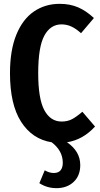

<svg xmlns="http://www.w3.org/2000/svg" viewBox="-20 -728 520 1000"><path d="M329 13Q398 60 398 132Q398 187 363.5 219.5Q329 252 274 252Q225 252 185 226L213 159Q237 173 260 173Q284 173 295.5 159Q307 145 307 120Q307 57 249 13Q148 -3 90 -93.5Q32 -184 32 -347Q32 -466 65 -547Q98 -628 156.5 -668Q215 -708 291 -708Q345 -708 387.5 -689.5Q430 -671 469 -634L402 -555Q377 -578 352.5 -589.5Q328 -601 300 -601Q243 -601 211 -542.5Q179 -484 179 -347Q179 -213 211 -154Q243 -95 301 -95Q332 -95 355.5 -107.5Q379 -120 409 -146L475 -69Q412 0 329 13Z"/></svg>

Font: Fira Sans Extra Condensed SemiBold
Style: Regular
Weight: 600
Width: 1
Designer: Carrois Corporate & Edenspiekermann AG
Foundry: Carrois Corporate GbR & Edenspiekermann AG
Version: Version 4.203